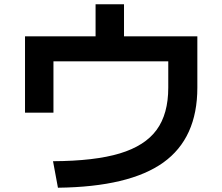

<svg xmlns="http://www.w3.org/2000/svg" viewBox="-20 -834 1040 898"><path d="M767 -424V-547H230V-307H97V-664H427V-814H560V-664H903V-424Q903 -188 744 -74Q585 40 251 44L228 -80Q423 -81 540.5 -116.5Q658 -152 712.5 -226.5Q767 -301 767 -424Z"/></svg>

Font: Enso
Style: Bold
Weight: 700
Designer: Coji Morishita
Foundry: UNDERFOREST DESIGN
Version: Version 1.000